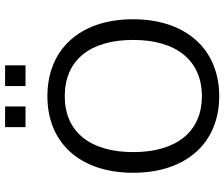

<svg xmlns="http://www.w3.org/2000/svg" viewBox="-86 -830 923 792"><g transform="rotate(-90 376.0 -433.5)"><path d="M375.5 8.8C569.6 8.8 693.1 -128.4 693.1 -347.1C693.1 -563.7 570.6 -700 375.5 -700C181.4 -700 59.8 -563.7 59.8 -346.1C59.8 -128.4 182.4 8.8 375.5 8.8ZM375.5 -62.7C229.4 -62.7 145.1 -167.6 145.1 -346.1C145.1 -524.5 229.4 -628.4 375.5 -628.4C523.5 -628.4 607.8 -525.5 607.8 -346.1C607.8 -167.6 522.5 -62.7 375.5 -62.7ZM417.6 -790.2H502.9V-874.5H417.6ZM248 -790.2H333.3V-874.5H248Z"/></g></svg>

Font: LL Pando Sans
Style: Regular
Weight: 400
Designer: Joshua Smith
Foundry: Joshua Smith
Version: Version 1.000;Glyphs 3.2.1 (3258)